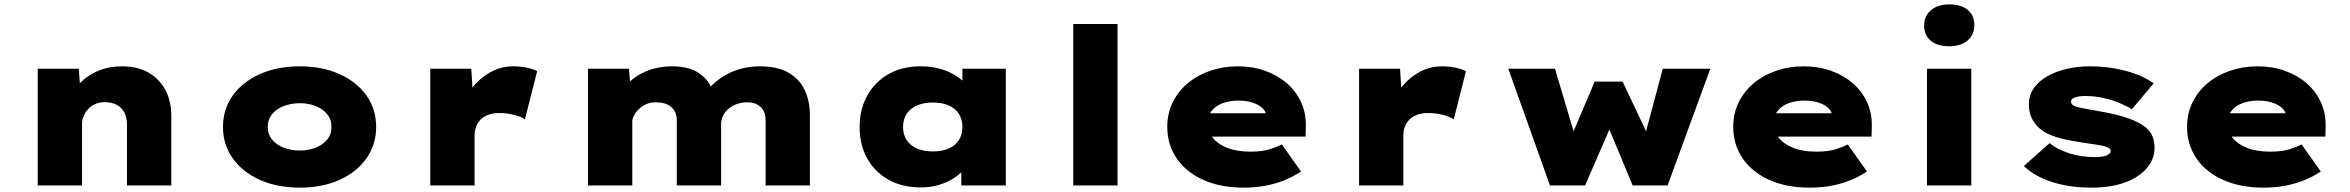

<svg xmlns="http://www.w3.org/2000/svg" viewBox="-20 -850 10770 880"><path d="M153 0V-535H341L351 -401L303 -388Q313 -432 345.5 -467.5Q378 -503 428 -524.5Q478 -546 540 -546Q611 -546 661 -517Q711 -488 738 -437.5Q765 -387 765 -321V0H562V-281Q562 -312 550 -334.5Q538 -357 516 -369Q494 -381 462 -382Q436 -382 416 -373Q396 -364 383 -349Q370 -334 363 -317Q356 -300 356 -284V0H255Q208 0 182.5 0Q157 0 153 0Z M1354 10Q1251 10 1171.5 -25.5Q1092 -61 1047 -124Q1002 -187 1002 -268Q1002 -350 1047 -412.5Q1092 -475 1171.5 -510.5Q1251 -546 1354 -546Q1457 -546 1536 -510.5Q1615 -475 1659.5 -412.5Q1704 -350 1704 -268Q1704 -187 1659.5 -124Q1615 -61 1536 -25.5Q1457 10 1354 10ZM1355 -160Q1394 -160 1427.5 -173.5Q1461 -187 1480.5 -211.5Q1500 -236 1499 -268Q1500 -301 1480.5 -325.5Q1461 -350 1427.5 -363.5Q1394 -377 1355 -377Q1314 -377 1279.5 -363.5Q1245 -350 1226 -325.5Q1207 -301 1207 -268Q1207 -236 1226 -211.5Q1245 -187 1279.5 -173.5Q1314 -160 1355 -160Z M1952 0V-535H2140L2152 -340L2094 -347Q2110 -403 2145 -448Q2180 -493 2228.5 -519.5Q2277 -546 2332 -546Q2363 -546 2391 -540.5Q2419 -535 2442 -524L2386 -303Q2369 -315 2336 -323.5Q2303 -332 2269 -332Q2240 -332 2218 -324Q2196 -316 2182 -301Q2168 -286 2161.5 -267.5Q2155 -249 2155 -229V0Z M2675 0V-535H2863L2871 -425L2835 -446Q2856 -469 2880 -487.5Q2904 -506 2931.5 -519Q2959 -532 2992 -539Q3025 -546 3063 -546Q3105 -546 3141.5 -535Q3178 -524 3207.5 -495.5Q3237 -467 3254 -415L3210 -418L3219 -432Q3239 -457 3264.5 -478Q3290 -499 3320.5 -514Q3351 -529 3386.5 -537.5Q3422 -546 3462 -546Q3544 -546 3594.5 -516.5Q3645 -487 3668.5 -436.5Q3692 -386 3692 -324V0H3489V-300Q3489 -323 3480 -341Q3471 -359 3452.5 -370Q3434 -381 3406 -381Q3380 -381 3358 -373.5Q3336 -366 3319.5 -352Q3303 -338 3294 -319.5Q3285 -301 3285 -280V0H3082V-300Q3082 -323 3071.5 -341.5Q3061 -360 3040 -370.5Q3019 -381 2984 -381Q2960 -381 2940.5 -372Q2921 -363 2907 -349Q2893 -335 2885.5 -320Q2878 -305 2878 -292V0Z M4200 9Q4115 9 4052 -26.5Q3989 -62 3954.5 -124Q3920 -186 3920 -267Q3920 -349 3955 -412Q3990 -475 4052.5 -510.5Q4115 -546 4200 -546Q4248 -546 4287.5 -535Q4327 -524 4357 -505.5Q4387 -487 4407.5 -465Q4428 -443 4437 -422L4391 -417V-535H4590V0H4386V-144L4429 -130Q4423 -104 4403 -79Q4383 -54 4353.5 -34.5Q4324 -15 4285 -3Q4246 9 4200 9ZM4256 -156Q4299 -156 4329 -169.5Q4359 -183 4375 -208Q4391 -233 4391 -267Q4391 -303 4375 -328Q4359 -353 4329 -366.5Q4299 -380 4256 -380Q4213 -380 4182.5 -366.5Q4152 -353 4135.5 -328Q4119 -303 4119 -267Q4119 -233 4135.5 -208Q4152 -183 4182.5 -169.5Q4213 -156 4256 -156Z M4899 0V-740H5102V0Z M5680 10Q5573 10 5494 -26Q5415 -62 5372.5 -125Q5330 -188 5330 -268Q5330 -331 5355.5 -382Q5381 -433 5425 -469.5Q5469 -506 5528 -526Q5587 -546 5652 -546Q5721 -546 5778.5 -525.5Q5836 -505 5878.5 -468Q5921 -431 5944 -380Q5967 -329 5965 -268L5964 -224H5455L5432 -331H5803L5784 -301V-319Q5782 -340 5765 -355.5Q5748 -371 5720 -380Q5692 -389 5656 -389Q5617 -389 5585 -377.5Q5553 -366 5534 -342.5Q5515 -319 5515 -284Q5515 -248 5538 -219Q5561 -190 5604.5 -172.5Q5648 -155 5710 -155Q5767 -155 5801.5 -166.5Q5836 -178 5855 -188L5943 -64Q5902 -37 5859.5 -21Q5817 -5 5773 2.5Q5729 10 5680 10Z M6209 0V-535H6397L6409 -340L6351 -347Q6367 -403 6402 -448Q6437 -493 6485.5 -519.5Q6534 -546 6589 -546Q6620 -546 6648 -540.5Q6676 -535 6699 -524L6643 -303Q6626 -315 6593 -323.5Q6560 -332 6526 -332Q6497 -332 6475 -324Q6453 -316 6439 -301Q6425 -286 6418.5 -267.5Q6412 -249 6412 -229V0Z M7084 0 6893 -535H7107L7201 -219L7181 -222L7289 -476H7417L7537 -222L7517 -220L7601 -535H7819L7623 0H7463L7333 -313H7381L7245 0Z M8274 10Q8167 10 8088 -26Q8009 -62 7966.5 -125Q7924 -188 7924 -268Q7924 -331 7949.5 -382Q7975 -433 8019 -469.5Q8063 -506 8122 -526Q8181 -546 8246 -546Q8315 -546 8372.5 -525.5Q8430 -505 8472.5 -468Q8515 -431 8538 -380Q8561 -329 8559 -268L8558 -224H8049L8026 -331H8397L8378 -301V-319Q8376 -340 8359 -355.5Q8342 -371 8314 -380Q8286 -389 8250 -389Q8211 -389 8179 -377.5Q8147 -366 8128 -342.5Q8109 -319 8109 -284Q8109 -248 8132 -219Q8155 -190 8198.5 -172.5Q8242 -155 8304 -155Q8361 -155 8395.5 -166.5Q8430 -178 8449 -188L8537 -64Q8496 -37 8453.5 -21Q8411 -5 8367 2.5Q8323 10 8274 10Z M8812 0V-535H9015V0ZM8914 -638Q8860 -638 8829.5 -663Q8799 -688 8799 -734Q8799 -776 8830 -803Q8861 -830 8914 -830Q8968 -830 8998.5 -805Q9029 -780 9029 -734Q9029 -692 8998.5 -665Q8968 -638 8914 -638Z M9566 10Q9464 10 9383.5 -16.5Q9303 -43 9256 -89L9374 -194Q9409 -165 9464 -147.5Q9519 -130 9582 -130Q9597 -130 9610.5 -131.5Q9624 -133 9633.5 -137Q9643 -141 9648.5 -146Q9654 -151 9654 -159Q9654 -170 9636 -176Q9619 -183 9588.5 -187Q9558 -191 9528 -196Q9467 -205 9422.5 -216.5Q9378 -228 9345 -248Q9315 -269 9297 -299Q9279 -329 9279 -371Q9279 -413 9301.5 -445.5Q9324 -478 9363.5 -500.5Q9403 -523 9453.5 -534.5Q9504 -546 9558 -546Q9613 -546 9665.5 -537.5Q9718 -529 9765.5 -512Q9813 -495 9851 -468L9751 -349Q9728 -364 9694.5 -378Q9661 -392 9620.5 -401Q9580 -410 9538 -410Q9523 -410 9511.5 -408.5Q9500 -407 9490.5 -403.5Q9481 -400 9476.5 -395.5Q9472 -391 9472 -385Q9472 -380 9475 -374.5Q9478 -369 9486 -365Q9500 -358 9530.5 -353Q9561 -348 9603 -340Q9684 -326 9735.5 -307.5Q9787 -289 9815 -266Q9837 -247 9846 -224Q9855 -201 9855 -173Q9855 -120 9819 -78.5Q9783 -37 9719 -13.5Q9655 10 9566 10Z M10354 10Q10247 10 10168 -26Q10089 -62 10046.5 -125Q10004 -188 10004 -268Q10004 -331 10029.5 -382Q10055 -433 10099 -469.5Q10143 -506 10202 -526Q10261 -546 10326 -546Q10395 -546 10452.5 -525.5Q10510 -505 10552.5 -468Q10595 -431 10618 -380Q10641 -329 10639 -268L10638 -224H10129L10106 -331H10477L10458 -301V-319Q10456 -340 10439 -355.5Q10422 -371 10394 -380Q10366 -389 10330 -389Q10291 -389 10259 -377.5Q10227 -366 10208 -342.5Q10189 -319 10189 -284Q10189 -248 10212 -219Q10235 -190 10278.5 -172.5Q10322 -155 10384 -155Q10441 -155 10475.5 -166.5Q10510 -178 10529 -188L10617 -64Q10576 -37 10533.5 -21Q10491 -5 10447 2.5Q10403 10 10354 10Z"/></svg>

Font: Lexend Mega Black
Style: Regular
Weight: 900
Version: Version 1.007